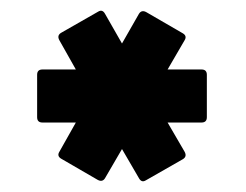

<svg xmlns="http://www.w3.org/2000/svg" viewBox="-20 -841 464 362"><path d="M50 -620V-700Q50 -710 60 -710H123L92 -765Q87 -774 95 -779L165 -819Q173 -824 178 -815L210 -759L242 -815Q247 -823 256 -818L325 -778Q333 -773 328 -765L296 -710H360Q370 -710 370 -700V-620Q370 -610 360 -610H296L328 -555Q333 -546 325 -541L255 -501Q247 -496 242 -505L210 -560L178 -505Q173 -497 164 -502L95 -542Q87 -547 92 -555L123 -610H60Q50 -610 50 -620Z"/></svg>

Font: Kanalisirung
Style: Regular
Weight: 500
Designer: Peter Wiegel
Foundry: Peter Wiegel
Version: 1.000